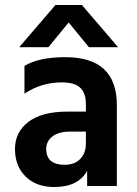

<svg xmlns="http://www.w3.org/2000/svg" viewBox="-20 -745 547 769"><path d="M174 -556H57L202 -725H308L453 -556H336L255 -655ZM197 4Q125 4 82.5 -38Q40 -80 40 -148Q40 -216 94 -257Q148 -298 250 -298H324V-329Q324 -371 302 -393Q280 -415 227 -415Q146 -415 78 -370V-481Q135 -516 242 -516Q448 -516 448 -324V0H329V-61Q294 4 197 4ZM239 -85Q279 -85 301.5 -108.5Q324 -132 324 -170V-218H262Q215 -218 190 -198.5Q165 -179 165 -149Q165 -85 239 -85Z"/></svg>

Font: Hind Guntur SemiBold
Style: Regular
Weight: 600
Designer: Manushi Parikh, Hitesh Malaviya
Foundry: Indian Type Foundry
Version: Version 1.000;PS 1.0;hotconv 1.0.86;makeotf.lib2.5.63406; tt